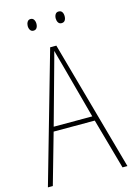

<svg xmlns="http://www.w3.org/2000/svg" viewBox="-132 -953 701 1019"><g transform="rotate(-15 218.5 -443.5)"><path d="M410 0 332 -278H106L27 0H0L204 -715H238L437 0ZM243 -607Q237 -629 231.5 -648.5Q226 -668 220 -691Q215 -669 209 -649.5Q203 -630 197 -606L113 -303H325ZM118 -855Q118 -867 124 -877Q130 -887 142 -887Q154 -887 160 -877.5Q166 -868 166 -855Q166 -841 160 -832Q154 -823 142 -823Q130 -823 124 -832.5Q118 -842 118 -855ZM272 -855Q272 -868 278 -877.5Q284 -887 296 -887Q309 -887 315 -878Q321 -869 321 -855Q321 -841 315 -832Q309 -823 296 -823Q284 -823 278 -832.5Q272 -842 272 -855Z"/></g></svg>

Font: Noto Sans Telugu Condensed Thin
Style: Regular
Weight: 100
Width: 3
Designer: Jelle Bosma - Monotype Design Team
Foundry: Monotype Imaging Inc.
Version: Version 2.005; ttfautohint (v1.8.4.7-5d5b)